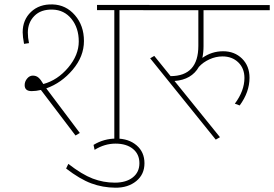

<svg xmlns="http://www.w3.org/2000/svg" viewBox="-20 -645 1269 889"><path d="M126.5 -223.1Q94.2 -223.1 94.2 -251Q94.2 -267.6 105.5 -281.2Q116.7 -294.9 132.1 -294.9Q147.5 -294.9 158.2 -285.6Q168.9 -276.4 180.7 -255.9Q246.6 -273.9 295.7 -332Q344.7 -390.1 344.7 -452.9Q344.7 -515.6 311 -557.4Q277.3 -599.1 223.4 -600.6Q169.4 -602.1 139.2 -571.3Q108.9 -540.5 108.9 -494.1Q108.9 -470.2 114.3 -445.3L91.3 -441.9Q85 -475.6 85 -495.6Q85 -553.2 123.5 -589.8Q162.1 -626.5 223.9 -624.5Q285.6 -622.6 327.1 -574.5Q368.7 -526.4 368.7 -455.1Q368.7 -383.8 316.7 -322.3Q264.6 -260.7 194.3 -235.8L349.6 -29.3L329.6 -17.6L169.4 -228.5Q147 -223.1 126.5 -223.1ZM509.3 0V-598.1H429.2V-622.1H672.4V-598.1H533.2V0Z M413.1 25.9Q460.9 -3.4 518.3 -3.4Q575.7 -3.4 612.3 27.8Q648.9 59.1 648.9 110.8Q648.9 162.6 610.8 193.6Q572.8 224.6 514.2 224.1Q455.6 223.6 402.8 204.1Q350.1 184.6 286.1 135.3L296.4 113.8Q359.9 163.1 409.4 181.9Q459 200.7 511.5 200.7Q564 200.7 594.7 176.5Q625.5 152.3 625.5 110.6Q625.5 68.8 595.5 44.4Q565.4 20 514.9 20Q464.4 20 418 48.8Z M898.4 -433.1V-597.7H643.6V-621.6H1229V-597.7H922.4V-431.6Q922.4 -402.8 917 -377Q960.4 -407.7 1013.2 -407.7Q1065.9 -407.7 1100.6 -373.8Q1135.3 -339.8 1135.3 -284.7Q1135.3 -218.8 1089.8 -156.7L1067.4 -165Q1111.8 -224.6 1111.8 -284.2Q1111.8 -328.6 1083.3 -356.2Q1054.7 -383.8 1010.3 -383.8Q979.5 -383.8 950 -370.4Q920.4 -356.9 900.9 -335.4Q867.2 -275.9 788.1 -270L998.5 -9.8L979 1.5L675.3 -375L694.3 -386.2L770 -292.5Q898.4 -293 898.4 -433.1Z"/></svg>

Font: Yantramanav Thin
Style: Regular
Weight: 250
Version: Version 1.001;PS 1.0;hotconv 1.0.72;makeotf.lib2.5.5900; ttf